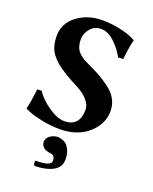

<svg xmlns="http://www.w3.org/2000/svg" viewBox="-166 -749 873 1096"><g transform="rotate(20 271.0 -201.0)"><path d="M252.9 -42Q345.7 -42 346.2 -145Q346.2 -173.8 321 -202.4Q295.9 -231 258.8 -250Q154.8 -303.2 113.8 -339.4Q93.3 -357.4 78.1 -377Q47.4 -417 46.9 -484.9Q46.9 -562 110.8 -610.1Q174.8 -658.2 263.2 -658.2Q317.4 -658.2 368.2 -647.2Q418.9 -636.2 442.9 -624.5L466.8 -612.8L469.2 -609.9Q458 -574.7 449.2 -490.2L418.9 -488.8Q395 -533.7 355 -571.3Q314.9 -608.9 273.9 -608.9Q233.9 -608.9 208.5 -579.8Q183.1 -550.8 183.1 -512.2Q183.1 -486.3 190.7 -466.1Q198.2 -445.8 214.6 -431.4Q231 -417 245.4 -408.9Q259.8 -400.9 285.2 -389.2Q326.2 -370.1 352.1 -355.5Q377.9 -340.8 412.4 -315.4Q446.8 -290 464.8 -257.6Q482.9 -225.1 482.9 -186Q482.9 -106 416.5 -48.1Q350.1 9.8 244.1 9.8Q189.9 9.8 136 -1.2Q82 -12.2 55.7 -23.4L28.8 -35.2L26.9 -38.1Q38.1 -79.1 46.9 -160.2L73.2 -161.1Q101.1 -118.2 155.5 -80.1Q210 -42 252.9 -42ZM184.1 109.9V106Q186 85.9 203.6 72Q221.2 58.1 248 55.2H253.9Q293 59.1 311 82Q335.9 114.3 335.9 160.2Q335.9 210 291.5 232.9Q247.1 255.9 182.1 255.9Q177.2 252 175.5 242.4Q173.8 232.9 176.8 226.1Q271 226.1 271 193.8Q271 159.7 243.2 157.2Q187 150.9 184.1 109.9Z"/></g></svg>

Font: Linux Biolinum
Style: Bold
Weight: 700
Designer: Philipp H. Poll
Foundry: Philipp H. Poll
Version: Version 1.3.2 ; ttfautohint (v0.9)